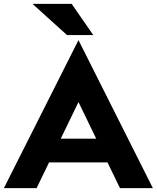

<svg xmlns="http://www.w3.org/2000/svg" viewBox="-23 -966 805 986"><path d="M456 -786H321L144 -946H345ZM380 -760 762 0H593L529 -132H229L165 0H-3ZM380 -442 289 -254H471Z"/></svg>

Font: Freely
Style: Bold
Weight: 700
Designer: Kris Sowersby
Foundry: Klim Type Foundry
Version: Version 1.006;hotconv 1.0.113;makeotfexe 2.5.65598;200799169